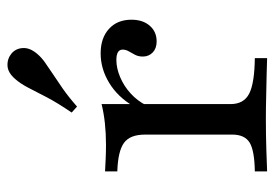

<svg xmlns="http://www.w3.org/2000/svg" viewBox="-126 -578 705 492"><g transform="rotate(-90 226.0 -332.5)"><path d="M32.3 0V-31.5Q85.5 -32.3 106 -44.8Q126.6 -57.3 126.6 -89.5V-312.9Q126.6 -351.6 105.2 -366.9Q83.9 -382.3 32.3 -383.9V-415.3Q47.6 -414.5 64.9 -413.7Q82.3 -412.9 100.8 -412.9Q158.9 -412.9 204.8 -424.2V-93.5Q204.8 -59.7 231.5 -46Q258.1 -32.3 322.6 -31.5V0Q308.1 -0.8 281.9 -1.2Q255.6 -1.6 225.8 -2.4Q196 -3.2 166.9 -3.2Q125.8 -3.2 88.3 -2Q50.8 -0.8 32.3 0ZM365.3 -283.1Q347.6 -283.1 337.1 -293.1Q326.6 -303.2 326.6 -318.5Q326.6 -329.8 331 -338.3Q335.5 -346.8 339.9 -354.4Q344.4 -362.1 344.4 -370.2Q344.4 -386.3 317.7 -386.3Q296.8 -386.3 273.8 -376.6Q250.8 -366.9 231.9 -349.6Q212.9 -332.3 201.6 -309.7L200 -343.5Q223.4 -383.1 259.3 -404.8Q295.2 -426.6 334.7 -426.6Q374.2 -426.6 397.6 -405.2Q421 -383.9 421 -347.6Q421 -318.5 405.6 -300.8Q390.3 -283.1 365.3 -283.1ZM198.4 -487.1 183.1 -500.8Q208.9 -538.7 223 -566.1Q237.1 -593.5 247.2 -612.9Q257.3 -632.3 269.4 -646Q285.5 -664.5 303.2 -665.3Q321 -666.1 334.7 -654.8Q347.6 -643.5 348.4 -625.4Q349.2 -607.3 333.1 -588.7Q324.2 -578.2 311.7 -569.4Q299.2 -560.5 282.7 -549.6Q266.1 -538.7 245.2 -524.2Q224.2 -509.7 198.4 -487.1Z"/></g></svg>

Font: Playfair 12pt
Style: Regular
Weight: 400
Designer: Claus Eggers Sørensen
Foundry: Claus Eggers Sørensen
Version: Version 2.000;gftools[0.9.28]